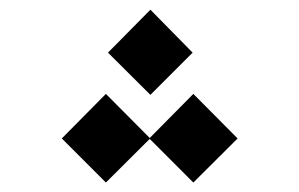

<svg xmlns="http://www.w3.org/2000/svg" viewBox="-20 -847 626 402"><path d="M384.8 -464.8 477.5 -557.1 384.8 -650.4 293.5 -558.1 201.7 -650.4 109.4 -557.1 201.7 -464.8 293.5 -556.2ZM294.9 -648.4 383.3 -736.8 294.9 -826.7 206.1 -736.8Z"/></svg>

Font: Cascadia Mono NF Light
Style: Regular
Weight: 300
Monospace: yes
Designer: Aaron Bell
Foundry: Saja Typeworks
Version: Version 2404.023